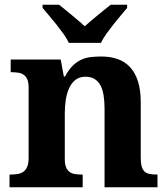

<svg xmlns="http://www.w3.org/2000/svg" viewBox="-20 -786 707 806"><path d="M418.9 0V-329.1Q418.9 -361.3 414.8 -386.5Q410.6 -411.6 401.1 -428.7Q391.6 -445.8 376.2 -454.8Q360.8 -463.9 338.9 -463.9Q314 -463.9 297.4 -451.2Q280.8 -438.5 270.8 -417.2Q260.7 -396 256.3 -367.9Q252 -339.8 252 -309.1V-118.2Q252 -97.2 257.1 -84.5Q262.2 -71.8 271.5 -64.7Q280.8 -57.6 294.2 -55.4Q307.6 -53.2 324.2 -53.2H327.1V0H20V-53.2H22Q39.1 -53.2 53.2 -55.4Q67.4 -57.6 77.9 -64.9Q88.4 -72.3 94.2 -85.9Q100.1 -99.6 100.1 -122.1V-418Q100.1 -439 95 -451.7Q89.8 -464.4 80.3 -471.4Q70.8 -478.5 57.6 -480.7Q44.4 -482.9 27.8 -482.9H24.9V-536.1H234.9L248 -464.8H252.9Q268.1 -493.2 284.9 -509.8Q301.8 -526.4 320.8 -535.2Q339.8 -543.9 361.1 -546.4Q382.3 -548.8 405.8 -548.8Q444.3 -548.8 475.1 -537.6Q505.9 -526.4 527.1 -502.9Q548.3 -479.5 559.6 -443.1Q570.8 -406.7 570.8 -356V-124Q570.8 -100.6 575 -86.7Q579.1 -72.8 587.4 -65.4Q595.7 -58.1 608.4 -55.7Q621.1 -53.2 638.2 -53.2H641.1V0ZM158.7 -766.1H228Q238.3 -757.8 252.2 -746.6Q266.1 -735.4 281 -722.9Q295.9 -710.4 310.3 -698.2Q324.7 -686 335.9 -675.8Q347.2 -686 361.6 -698.2Q376 -710.4 391.1 -722.9Q406.2 -735.4 420.4 -746.6Q434.6 -757.8 444.8 -766.1H513.7V-752.9Q502 -738.8 486.3 -720.2Q470.7 -701.7 455.1 -681.9Q439.5 -662.1 425.5 -642.6Q411.6 -623 403.8 -606H269Q261.2 -623 247.3 -642.6Q233.4 -662.1 217.8 -681.9Q202.1 -701.7 186.3 -720.2Q170.4 -738.8 158.7 -752.9Z"/></svg>

Font: Droid Serif
Style: Bold
Weight: 700
Designer: Monotype Design team
Foundry: Monotype Imaging Inc.
Version: Version 1.03